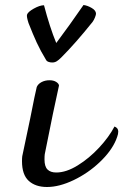

<svg xmlns="http://www.w3.org/2000/svg" viewBox="-20 -741 493 768"><path d="M68 -96Q68 -109 69 -116L101 -268Q121 -370 127 -393Q132 -405 146 -412.5Q160 -420 178 -420Q194 -420 204.5 -413.5Q215 -407 216 -399Q195 -306 159 -124Q158 -116 158 -103Q158 -75 170 -63Q182 -51 205 -51Q245 -51 291 -79.5Q337 -108 376.5 -150.5Q416 -193 438 -235Q453 -229 453 -215Q453 -205 449 -194.5Q445 -184 444 -181Q425 -136 378.5 -92Q332 -48 274.5 -20.5Q217 7 168 7Q122 7 95 -17.5Q68 -42 68 -96ZM364 -686Q364 -682 360 -671.5Q356 -661 350 -653Q282 -568 225 -511Q215 -501 207 -496Q199 -491 189 -491Q181 -491 174 -493.5Q167 -496 165 -500Q142 -538 127 -570.5Q112 -603 94 -649Q86 -674 88 -682Q91 -693 115 -706.5Q139 -720 156 -720Q179 -632 205 -569Q259 -641 314 -721Q330 -719 347 -709Q364 -699 364 -686Z"/></svg>

Font: Charmonman
Style: Bold
Weight: 700
Designer: Ekaluck Peanpanawate
Foundry: Cadson Demak Co.,Ltd.
Version: Version 1.000; ttfautohint (v1.6)